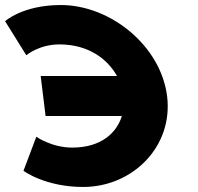

<svg xmlns="http://www.w3.org/2000/svg" viewBox="-45 -748 789 767"><path d="M243.1 -158.4C358.9 -158.4 420.8 -216.7 441.9 -284.6H137.1L117.5 -444.4H422.4C384.7 -512.1 308.5 -570.6 192.5 -570.6C110.9 -570.6 60.1 -527.3 60.1 -527.3L-24.6 -663.3C-24.6 -663.3 45.7 -727.9 197.8 -727.9C396.7 -727.9 597.8 -564.7 622.6 -363.2C647.2 -162.6 485.1 -1.1 287.1 -1.1C134.9 -1.1 48.8 -65.7 48.8 -65.7L100.1 -201.7C100.1 -201.7 161.5 -158.4 243.1 -158.4Z"/></svg>

Font: Hussar
Style: BdOpOblOne
Weight: 700
Foundry: Cannot Into Space Fonts
Version: Version 2.00